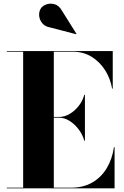

<svg xmlns="http://www.w3.org/2000/svg" viewBox="-20 -1029 676 1049"><path d="M254 -879Q226.5 -883.5 211.2 -901.8Q196 -920 194 -942.8Q192 -965.5 203.5 -983.5Q213.5 -998.5 235 -1005.5Q256.5 -1012.5 279.5 -1005.5Q302.5 -998.5 317.5 -972L397.5 -844.5L396 -842ZM440.5 -260Q431.5 -293.5 409.8 -322.2Q388 -351 360 -368.5Q332 -386 303.5 -386H274V-3.5H367.5Q436 -3.5 485.2 -32.5Q534.5 -61.5 564 -111.5Q593.5 -161.5 602.5 -225H606V0H17V-3.5H106.5V-746.5H17V-750H596V-545H592.5Q583.5 -598.5 554.8 -644.5Q526 -690.5 481 -718.5Q436 -746.5 377.5 -746.5H274V-390H303.5Q332 -390 360 -406.2Q388 -422.5 409.8 -450Q431.5 -477.5 440.5 -511H444V-260Z"/></svg>

Font: Bodoni* 48
Style: Bold
Weight: 700
Version: Version 2.2